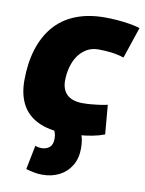

<svg xmlns="http://www.w3.org/2000/svg" viewBox="-87 -618 681 900"><g transform="rotate(10 253.5 -168.5)"><path d="M251 10Q172 10 120 -15Q68 -40 43 -87Q18 -134 18 -201Q18 -282 38 -347.5Q58 -413 97.5 -460Q137 -507 198 -532Q259 -557 340 -557Q370 -557 399.5 -554.5Q429 -552 457 -547.5Q485 -543 507 -536L457 -387Q425 -397 395.5 -400.5Q366 -404 335 -404Q304 -404 280 -390Q256 -376 239.5 -352.5Q223 -329 214.5 -297.5Q206 -266 206 -231Q206 -205 217 -184.5Q228 -164 250.5 -153.5Q273 -143 304 -143Q324 -143 342 -144.5Q360 -146 380 -148.5Q400 -151 423 -156L435 -17Q409 -7 377.5 -1Q346 5 313.5 7.5Q281 10 251 10ZM99 207 122 92Q128 95 136 96.5Q144 98 151 98Q174 98 189.5 85.5Q205 73 205 44Q205 28 201 16.5Q197 5 189 -7L319 -8Q328 7 331.5 26Q335 45 335 67Q335 115 314 149.5Q293 184 257.5 202Q222 220 178 220Q157 220 138.5 216.5Q120 213 99 207Z"/></g></svg>

Font: Georama ExtraCondensed Thin ExtraBold
Style: Italic
Weight: 800
Italic angle: -9°
Version: Version 1.001